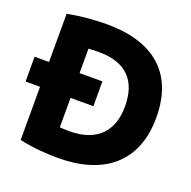

<svg xmlns="http://www.w3.org/2000/svg" viewBox="-138 -851 1008 1011"><g transform="rotate(20 365.5 -346.0)"><path d="M705 -347C705 -94 542 29 291 29C235 29 155 25 74 7V-291H-7V-430H74V-700C153 -716 238 -721 295 -721C541 -721 705 -608 705 -347ZM245 -291V-126C247 -126 277 -124 299 -124C454 -124 530 -208 530 -347C530 -489 457 -569 303 -569C281 -569 247 -567 245 -567V-430H373V-291Z"/></g></svg>

Font: Repo ExtraBold
Style: Bold
Weight: 700
Designer: Stefan Peev
Foundry: Context Ltd
Version: Version 1.502